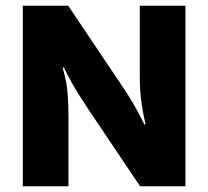

<svg xmlns="http://www.w3.org/2000/svg" viewBox="-20 -662 730 673"><path d="M470 -642H630V-9H471L291 -277Q270 -309 256 -331Q242 -353 230 -375Q218 -397 203 -427L200 -423Q214 -375 217 -333.5Q220 -292 220 -253V-9H60V-642H219L399 -374Q420 -343 434 -320.5Q448 -298 460 -276Q472 -254 487 -224L490 -228Q480 -270 475 -309.5Q470 -349 470 -388Z"/></svg>

Font: Bakbak One
Style: Regular
Weight: 400
Designer: Saumya Kishore and Sanchit Sawaria
Foundry: A Good Feeling
Version: Version 1.003; ttfautohint (v1.8.3)